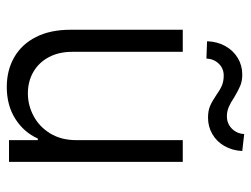

<svg xmlns="http://www.w3.org/2000/svg" viewBox="-110 -648 765 586"><g transform="rotate(90 273.0 -355.5)"><path d="M408.2 -530.3H474.6V0H408.2V-87.9H403.3Q384.3 -45.4 343.3 -19.3Q302.2 6.8 246.1 6.8Q194.8 6.8 155.3 -15.9Q115.7 -38.6 93.5 -82.3Q71.3 -126 71.3 -187.5V-530.3H138.7V-192.4Q138.7 -152.3 154.8 -121.8Q170.9 -91.3 199.7 -74.5Q228.5 -57.6 265.6 -57.6Q301.8 -57.6 334.5 -75Q367.2 -92.3 387.7 -125.7Q408.2 -159.2 408.2 -205.1ZM208 -711.9Q227.5 -711.9 242.2 -705.8Q256.8 -699.7 277.3 -687.5Q293.9 -676.3 307.1 -670.7Q320.3 -665 335.9 -665Q357.4 -665 372.8 -679.9Q388.2 -694.8 389.6 -717.8L441.4 -711.9Q439.9 -681.2 426 -657.2Q412.1 -633.3 389.4 -620.4Q366.7 -607.4 339.8 -607.4Q318.4 -607.4 303.7 -613.8Q289.1 -620.1 270.5 -632.8Q254.9 -644 241.7 -649.7Q228.5 -655.3 210.9 -655.3Q189.5 -655.3 174.8 -640.1Q160.2 -625 159.2 -602.5L106.4 -604.5Q107.4 -635.7 121.1 -660.2Q134.8 -684.6 157.5 -698.2Q180.2 -711.9 208 -711.9Z"/></g></svg>

Font: Pretendard JP Light
Style: Regular
Weight: 300
Designer: Base glyphs from Inter by Rasmus Andersson; Hangeul glyphs from Noto Sans CJK(Source Han Sans) by Jang Soo-young and Kan
Foundry: Kil Hyung-jin
Version: Version 1.309